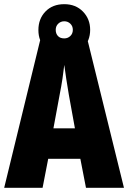

<svg xmlns="http://www.w3.org/2000/svg" viewBox="-20 -900 614 920"><path d="M392 0 365 -139H211L184 0H0L174 -714H398L574 0ZM310 -445Q303 -485 297.5 -522Q292 -559 288 -589Q285 -561 279.5 -524Q274 -487 266 -447L236 -285H339ZM288 -633Q232 -633 198 -668Q164 -703 164 -756Q164 -810 198 -845Q232 -880 288 -880Q343 -880 377.5 -844.5Q412 -809 412 -757Q412 -705 378 -669Q344 -633 288 -633ZM288 -716Q305 -716 317 -727.5Q329 -739 329 -757Q329 -775 317 -786.5Q305 -798 288 -798Q271 -798 259 -786.5Q247 -775 247 -757Q247 -739 257.5 -727.5Q268 -716 288 -716Z"/></svg>

Font: Noto Sans Gurmukhi UI ExtraCondensed Black
Style: Regular
Weight: 900
Width: 2
Designer: Jelle Bosma - Monotype Design Team
Foundry: Monotype Imaging Inc.
Version: Version 2.004; ttfautohint (v1.8.4.7-5d5b)